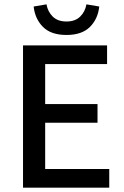

<svg xmlns="http://www.w3.org/2000/svg" viewBox="-20 -864 573 884"><path d="M86 0V-655H473V-569H188V-385H429V-299H188V-86H483V0ZM286 -703Q215 -703 178 -740Q141 -777 135 -834L194 -844Q200 -810 223 -787.5Q246 -765 286 -765Q326 -765 349 -787.5Q372 -810 378 -844L437 -834Q431 -777 394 -740Q357 -703 286 -703Z"/></svg>

Font: Assistant SemiBold
Style: Regular
Weight: 600
Designer: Hebrew By Ben Nathan, Latin by Paul Hunt
Version: Version 3.000